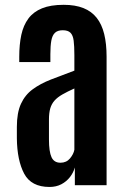

<svg xmlns="http://www.w3.org/2000/svg" viewBox="-20 -761 514 789"><path d="M183.6 7.3Q108.4 7.3 79.3 -47.4Q50.3 -102.1 49.3 -192.4V-239.3Q49.3 -297.9 66.2 -334.5Q83 -371.1 114.3 -394Q145.5 -417 189 -434.1Q232.4 -451.2 285.6 -470.7V-534.7Q285.6 -571.8 282.7 -594Q279.8 -616.2 269.5 -626.5Q259.3 -636.7 237.8 -636.7Q216.8 -636.7 205.8 -626.2Q194.8 -615.7 190.9 -594Q187 -572.3 187 -538.6V-505.9H59.1V-527.8Q59.1 -578.1 67.6 -617.7Q76.2 -657.2 96.7 -684.8Q117.2 -712.4 152.6 -726.8Q188 -741.2 241.7 -741.2Q289.1 -741.2 322.8 -727.8Q356.4 -714.4 377.4 -687.7Q398.4 -661.1 408.2 -621.1Q418 -581.1 418 -527.8V0H287.6V-72.8Q281.7 -51.8 267.6 -33.4Q253.4 -15.1 232.2 -3.9Q210.9 7.3 183.6 7.3ZM228.5 -92.3Q252.9 -92.3 267.6 -109.9Q282.2 -127.4 285.6 -145.5V-397.5Q256.3 -384.3 236.3 -372.8Q216.3 -361.3 204.1 -347.7Q191.9 -334 186.5 -315.4Q181.2 -296.9 181.2 -270V-188Q181.2 -137.7 191.7 -115Q202.1 -92.3 228.5 -92.3Z"/></svg>

Font: Antonio
Style: Bold
Weight: 700
Designer: Vernon Adams
Foundry: Vernon Adams
Version: Version 1.002